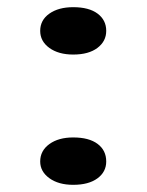

<svg xmlns="http://www.w3.org/2000/svg" viewBox="-20 -502 409 535"><path d="M92 -416Q92 -446 117.5 -464Q143 -482 184 -482Q228 -482 252 -464Q276 -446 276 -416Q276 -387 251.5 -368.5Q227 -350 184 -350Q143 -350 117.5 -368.5Q92 -387 92 -416ZM92 -52Q92 -82 117.5 -100.5Q143 -119 184 -119Q228 -119 252 -101Q276 -83 276 -52Q276 -23 251.5 -5Q227 13 184 13Q143 13 117.5 -5.5Q92 -24 92 -52Z"/></svg>

Font: BioRhyme Expanded
Style: Regular
Weight: 400
Width: 7
Designer: Aoife Mooney
Foundry: Aoife Mooney Type
Version: Version 1.000